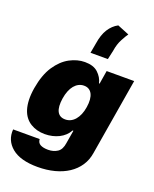

<svg xmlns="http://www.w3.org/2000/svg" viewBox="-196 -964 1034 1285"><g transform="rotate(20 321.5 -321.5)"><path d="M-5.7 35.5H183.2Q184.7 62.1 205.1 73Q225.5 83.8 259.9 83.8Q298.3 83.8 326.3 65.3Q354.4 46.9 360.8 -1.4L376.4 -93.8H370.7Q359.7 -73.2 342.5 -57Q325.3 -40.8 303.4 -29.8Q281.6 -18.8 256.2 -13Q230.8 -7.1 203.1 -7.1Q144.9 -7.1 100.9 -34.1Q78.8 -47.6 62.5 -68.9Q46.2 -90.2 36.9 -119.7Q27.7 -149.1 26.3 -187.3Q24.9 -225.5 32.7 -272.7Q49.4 -371.4 90.2 -433.2Q131.4 -495 185 -523.8Q239 -552.6 292.6 -552.6Q354 -552.6 386.4 -522.4Q403.4 -506.4 413.7 -489Q424 -471.6 429 -450.3H433.2L448.9 -545.5H644.9L554 -1.4Q546.2 50.8 519.2 91.3Q492.2 131.7 450.1 159.4Q408 187.1 352.8 201.5Q297.6 215.9 233 215.9Q110.1 215.9 48.7 165.1Q-12.1 114.3 -5.7 35.5ZM298.3 -146.3Q318.5 -146.3 336.1 -154.8Q353.7 -163.4 367.7 -179.7Q381.7 -196 391.7 -219.5Q401.6 -242.9 406.2 -272.7Q411.2 -303.3 409.1 -327.2Q407 -351.2 398.6 -367.7Q390.3 -384.2 375.7 -393.1Q361.2 -402 340.9 -402Q320.7 -402 303.3 -393.1Q285.9 -384.2 272.2 -367.7Q258.5 -351.2 248.9 -327.2Q239.3 -303.3 234.4 -272.7Q224.8 -210.6 241.1 -178.4Q257.5 -146.3 298.3 -146.3ZM305.4 -623.6 318.2 -694.6Q327.8 -758.5 353.3 -798.8Q378.9 -839.1 417.6 -859.4L501.4 -825.3Q495.7 -818.2 488.1 -805.2Q480.5 -792.3 470.2 -773.1Q450.6 -737.2 443.2 -687.5L429 -623.6Z"/></g></svg>

Font: Inter P Black
Style: Italic
Weight: 900
Italic angle: -9.40001°
Designer: Rasmus Andersson
Foundry: rsms
Version: Version 3.018;git-588b23468